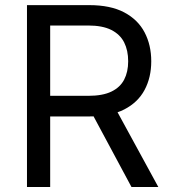

<svg xmlns="http://www.w3.org/2000/svg" viewBox="-20 -748 684 768"><path d="M87.9 0V-727.5H336.9Q421.9 -727.5 476.8 -698.5Q531.7 -669.4 558.3 -618.7Q585 -567.9 585 -502.9Q585 -438 558.3 -388.2Q531.7 -338.4 477.1 -310.3Q422.4 -282.2 337.4 -282.2H139.6V-364.7H333Q390.6 -364.7 425.5 -381.6Q460.4 -398.4 476.6 -429.4Q492.7 -460.4 492.7 -502.9Q492.7 -546.4 476.6 -578.4Q460.4 -610.4 425.3 -628.2Q390.1 -646 332 -646H180.7V0ZM505.9 0 330.1 -327.6H434.6L613.3 0Z"/></svg>

Font: Adwaita Sans
Style: Regular
Weight: 400
Designer: Rasmus Andersson
Foundry: rsms
Version: Version 4.001;git-9221beed3